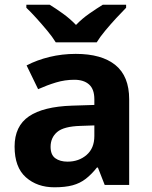

<svg xmlns="http://www.w3.org/2000/svg" viewBox="-20 -786 644 816"><path d="M302 -557Q412 -557 470.5 -509.5Q529 -462 529 -364V0H425L396 -74H392Q369 -45 344.5 -26Q320 -7 288.5 1.5Q257 10 211 10Q138 10 90 -32.5Q42 -75 42 -163Q42 -250 103 -291.5Q164 -333 286 -337L381 -340V-364Q381 -407 358.5 -427Q336 -447 296 -447Q256 -447 218 -435.5Q180 -424 142 -407L93 -508Q137 -531 190.5 -544Q244 -557 302 -557ZM323 -251Q251 -249 223 -225Q195 -201 195 -162Q195 -128 215 -113.5Q235 -99 267 -99Q315 -99 348 -127.5Q381 -156 381 -208V-253ZM217 -606Q203 -629 180.5 -656Q158 -683 134.5 -709Q111 -735 92 -753V-766H191Q217 -750 247 -728.5Q277 -707 303 -680Q329 -707 360 -728.5Q391 -750 417 -766H516V-753Q498 -735 474 -709Q450 -683 427.5 -656Q405 -629 391 -606Z"/></svg>

Font: Noto Sans Cham
Style: Regular
Weight: 400
Designer: Monotype Design Team
Foundry: Monotype Imaging Inc.
Version: Version 2.002